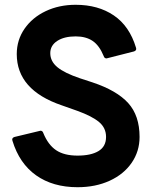

<svg xmlns="http://www.w3.org/2000/svg" viewBox="-20 -768 637 802"><path d="M32 -180Q31 -182 31 -185Q31 -193 41 -196L145 -221L149 -222Q158 -222 161 -212Q181 -163 214.5 -140.5Q248 -118 304 -118Q360 -118 391.5 -137Q423 -156 423 -196Q423 -234 393.5 -258.5Q364 -283 303 -305L238 -328Q50 -392 50 -542Q50 -601 82.5 -648Q115 -695 171 -721.5Q227 -748 296 -748Q390 -748 455.5 -703.5Q521 -659 548 -569Q549 -567 549 -564Q549 -556 539 -553L429 -525L425 -524Q416 -524 413 -534Q395 -578 367 -597Q339 -616 296 -616Q248 -616 219 -597Q190 -578 190 -546Q190 -512 219.5 -487.5Q249 -463 314 -441L366 -424Q468 -390 515.5 -337.5Q563 -285 563 -196Q563 -136 530 -88Q497 -40 438 -13Q379 14 304 14Q201 14 131 -35.5Q61 -85 32 -180Z"/></svg>

Font: LINE Seed Sans KR Bold
Style: Regular
Weight: 700
Designer: LINE BX Design & Sandoll Inc & Dalton Maag Ltd
Foundry: Sandoll Inc.
Version: Version 1.000